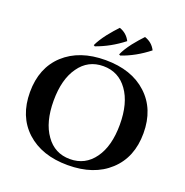

<svg xmlns="http://www.w3.org/2000/svg" viewBox="-163 -1090 1204 1251"><g transform="rotate(20 439.0 -464.5)"><path d="M334 -779Q351 -817 390 -868Q405 -887 424 -909Q437 -924 455 -943Q506 -926 530 -878Q442 -809 343 -774ZM510 -779Q526 -817 565 -868Q580 -887 599 -909Q614 -926 630 -943Q682 -926 706 -878Q616 -807 519 -774ZM728 -616Q835 -518 835 -350Q835 -182 728 -84Q622 14 441 14Q261 14 154 -84Q48 -182 48 -350Q48 -518 154 -616Q261 -714 441 -714Q622 -714 728 -616ZM609 -115Q671 -201 671 -350Q671 -499 609 -585Q547 -672 441 -672Q335 -672 274 -585Q212 -499 212 -350Q212 -201 274 -115Q335 -28 441 -28Q547 -28 609 -115Z"/></g></svg>

Font: Cinzel Bold(RUS BY LYAJKA)
Style: Regular
Weight: 700
Designer: Natanael Gama
Version: Version 1.001;PS 001.001;hotconv 1.0.56;makeotf.lib2.0.21325